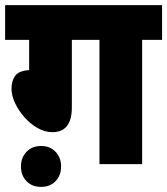

<svg xmlns="http://www.w3.org/2000/svg" viewBox="-20 -642 654 751"><path d="M261 -486V-222Q261 -125 185 -125Q156 -125 127.5 -141Q99 -157 76 -183Q53 -209 39 -238.5Q25 -268 25 -295Q25 -325 39 -345Q53 -365 94 -368V-486H0V-622H614V-486H536V0H369V-486ZM62 9Q62 -25 83.5 -48Q105 -71 141 -71Q176 -71 197.5 -48Q219 -25 219 9Q219 44 197.5 66.5Q176 89 141 89Q105 89 83.5 66.5Q62 44 62 9Z"/></svg>

Font: Noto Sans SemiCondensed Black
Style: Regular
Weight: 900
Width: 4
Designer: Monotype Design Team
Foundry: Monotype Imaging Inc.
Version: Version 2.013; ttfautohint (v1.8.4.7-5d5b)